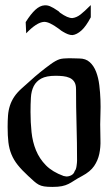

<svg xmlns="http://www.w3.org/2000/svg" viewBox="-20 -729 426 755"><path d="M292 -499Q317 -499 333 -484.5Q349 -470 358 -446.5Q367 -423 370.5 -394Q374 -365 375 -336.5Q376 -308 375 -282Q374 -256 374 -240Q374 -208 375 -179Q376 -150 370.5 -124Q365 -98 350 -76Q335 -54 303 -37Q284 -27 272 -19Q260 -11 249 -5.5Q238 0 223.5 3Q209 6 186 6Q166 6 153.5 4Q141 2 132 -3Q123 -8 114 -16Q105 -24 91 -37Q66 -60 50 -80Q34 -100 25 -122Q16 -144 13 -169.5Q10 -195 10 -230Q10 -254 11.5 -274.5Q13 -295 19 -313.5Q25 -332 36 -348.5Q47 -365 66 -382Q79 -393 98 -410.5Q117 -428 138 -445Q159 -462 179 -476.5Q199 -491 214 -496Q220 -498 230.5 -499Q241 -500 252 -500Q263 -500 273.5 -499.5Q284 -499 292 -499ZM100 -289Q100 -248 104 -209.5Q108 -171 121.5 -138Q135 -105 160.5 -79Q186 -53 230 -37Q238 -35 241 -35Q252 -35 261.5 -40.5Q271 -46 274 -57Q279 -62 281 -76Q283 -90 283 -97Q283 -168 281 -238Q279 -308 279 -378Q279 -397 272 -407.5Q265 -418 253.5 -423Q242 -428 228 -429.5Q214 -431 199 -431Q162 -431 142 -420Q122 -409 112.5 -390Q103 -371 101.5 -345Q100 -319 100 -289ZM337 -709V-661Q318 -625 300 -609Q282 -593 265 -591Q256 -591 247 -594.5Q238 -598 228 -604Q222 -607 211 -616Q173 -644 153 -643Q138 -642 120.5 -630.5Q103 -619 83 -598L81 -642Q101 -674 119 -690.5Q137 -707 155 -708Q165 -709 176.5 -704.5Q188 -700 210 -685Q212 -683 216 -679Q247 -657 265 -658Q281 -660 296 -671.5Q311 -683 337 -709Z"/></svg>

Font: Augsburger Schrift CAT
Style: Regular
Weight: 400
Designer: Peter Wiegel nach Roos&Junge Offenbach
Foundry: CAT-Fonts, Peter Wiegel
Version: Version 1.000